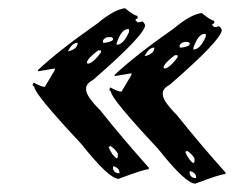

<svg xmlns="http://www.w3.org/2000/svg" viewBox="-20 -561 593 467"><path d="M284.2 -541Q306.6 -522.5 314.5 -522.5V-515.6Q309.6 -515.6 309.6 -511.7L314.5 -506.8H318.4L325.2 -508.8Q329.1 -508.8 333 -500Q333 -476.6 207 -367.2Q189.5 -357.4 189.5 -346.7V-342.8Q189.5 -327.1 223.6 -293Q276.4 -226.6 341.8 -153.3V-149.4Q330.1 -149.4 268.6 -126Q245.1 -126 177.7 -210.9Q63.5 -333 63.5 -349.6L59.6 -353.5V-356.4L61.5 -358.4V-360.4Q81.1 -349.6 88.9 -349.6L113.3 -390.6V-394.5L73.2 -387.7L72.3 -388.7V-390.6Q122.1 -437.5 216.8 -503.9Q257.8 -538.1 284.2 -541ZM263.7 -456.1V-452.1Q280.3 -452.1 293.9 -483.4V-490.2H291Q275.4 -490.2 263.7 -456.1ZM230.5 -462.9V-457H236.3Q254.9 -460 254.9 -465.8V-467.8L251 -470.7H244.1Q235.4 -470.7 230.5 -462.9ZM145.5 -436.5H147.5Q168.9 -442.4 168.9 -457Q155.3 -457 145.5 -436.5ZM191.4 -408.2 193.4 -406.2H195.3Q208 -409.2 225.6 -433.6V-438.5H218.8Q191.4 -418 191.4 -408.2ZM244.1 -203.1Q252.9 -182.6 263.7 -175.8L266.6 -178.7V-187.5Q259.8 -199.2 248 -206.1ZM254.9 -156.2V-149.4Q258.8 -139.6 268.6 -139.6H270.5V-141.6Q270.5 -151.4 257.8 -156.2ZM470.7 -529.3Q493.2 -510.7 501 -510.7V-503.9Q496.1 -503.9 496.1 -500L501 -495.1H504.9L511.7 -497.1Q515.6 -497.1 519.5 -488.3Q519.5 -464.8 393.6 -355.5Q376 -345.7 376 -335V-331.1Q376 -315.4 410.2 -281.2Q462.9 -214.8 528.3 -141.6V-137.7Q516.6 -137.7 455.1 -114.3Q431.6 -114.3 364.3 -199.2Q250 -321.3 250 -337.9L246.1 -341.8V-344.7L248 -346.7V-348.6Q267.6 -337.9 275.4 -337.9L299.8 -378.9V-382.8L259.8 -376L258.8 -377V-378.9Q308.6 -425.8 403.3 -492.2Q444.3 -526.4 470.7 -529.3ZM450.2 -444.3V-440.4Q466.8 -440.4 480.5 -471.7V-478.5H477.5Q461.9 -478.5 450.2 -444.3ZM417 -451.2V-445.3H422.9Q441.4 -448.2 441.4 -454.1V-456.1L437.5 -459H430.7Q421.9 -459 417 -451.2ZM332 -424.8H334Q355.5 -430.7 355.5 -445.3Q341.8 -445.3 332 -424.8ZM377.9 -396.5 379.9 -394.5H381.8Q394.5 -397.5 412.1 -421.9V-426.8H405.3Q377.9 -406.2 377.9 -396.5ZM430.7 -191.4Q439.5 -170.9 450.2 -164.1L453.1 -167V-175.8Q446.3 -187.5 434.6 -194.3ZM441.4 -144.5V-137.7Q445.3 -127.9 455.1 -127.9H457V-129.9Q457 -139.6 444.3 -144.5Z"/></svg>

Font: Love Ya Like A Sister
Style: Regular
Weight: 400
Designer: Kimberly Geswein
Foundry: Kimberly Geswein
Version: Version 1.002 2007